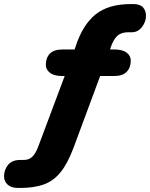

<svg xmlns="http://www.w3.org/2000/svg" viewBox="-68 -736 740 947"><path d="M21 191Q-13 191 -30.5 174.5Q-48 158 -48 134Q-48 101 -28 77Q-8 53 31 53H49Q76 53 93 35.5Q110 18 124 -22L251 -361H240Q199 -361 178.5 -377Q158 -393 158 -416Q158 -451 178 -471.5Q198 -492 241 -492H300L305 -507Q340 -614 403.5 -665Q467 -716 578 -716H589Q623 -716 637.5 -699.5Q652 -683 652 -658Q652 -628 632 -602.5Q612 -577 583 -577H565Q530 -577 510.5 -559Q491 -541 478 -502L475 -492H495Q536 -492 556.5 -476.5Q577 -461 577 -437Q577 -403 557 -382Q537 -361 494 -361H426L295 -8Q265 72 229.5 115Q194 158 146 174.5Q98 191 32 191Z"/></svg>

Font: Nunito Black
Style: Italic
Weight: 900
Italic angle: -9°
Designer: Vernon Adams
Foundry: Vernon Adams
Version: Version 3.601; ttfautohint (v1.8.2.53-6de2)